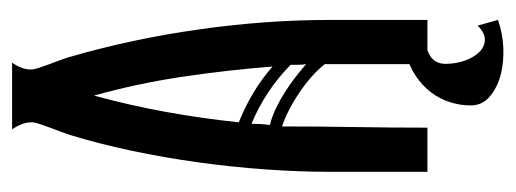

<svg xmlns="http://www.w3.org/2000/svg" viewBox="-286 -438 849 316"><g transform="rotate(-90 138.0 -279.5)"><path d="M193.4 -683.6Q188.5 -676.8 185.3 -668.7Q182.1 -660.6 182.1 -652.3Q182.1 -647.9 184.8 -639.6Q187.5 -631.3 190.9 -622.1Q194.3 -612.8 197.8 -603.8Q201.2 -594.7 202.6 -589.4Q232.4 -486.8 248 -376.7Q263.7 -266.6 263.7 -160.2V0H190.9V-168.9Q182.6 -179.7 170.2 -190.7Q157.7 -201.7 143.6 -211.2Q129.4 -220.7 115 -228Q100.6 -235.4 88.4 -239.3Q88.4 -178.7 87.4 -119.6Q86.4 -60.5 86.4 0H13.7V-160.2Q13.7 -210 17.6 -265.4Q21.5 -320.8 29.3 -377.2Q37.1 -433.6 48.6 -487.8Q60.1 -542 74.7 -589.4Q76.2 -594.2 79.6 -603Q83 -611.8 86.4 -621.1Q89.8 -630.4 92.5 -638.4Q95.2 -646.5 95.2 -650.9Q95.2 -660.2 91.8 -668.5Q88.4 -676.8 83.5 -683.6ZM187 -254.9Q181.2 -329.1 170.2 -403.1Q159.2 -477.1 139.2 -548.8Q123 -489.7 112.3 -430.4Q101.6 -371.1 95.2 -310.5Q120.6 -300.3 143.6 -286.6Q166.5 -272.9 187 -254.9ZM92.8 -289.6Q92.8 -282.2 92.3 -274.4Q91.8 -266.6 90.8 -259.3Q104.5 -255.9 117.9 -249.5Q131.3 -243.2 144 -235.1Q156.7 -227.1 168.5 -218Q180.2 -209 190.9 -199.7Q189.9 -206.1 189.9 -212.6Q189.9 -219.2 189.9 -225.1Q147.9 -266.6 92.8 -289.6ZM191.4 29.8Q191.4 45.9 196.5 60.8Q201.7 75.7 210.2 84.7Q218.8 93.8 230.2 94.5Q241.7 95.2 254.4 82.5L263.7 116.2Q260.7 117.2 257.6 117.9Q254.4 118.7 252.4 119.6Q230.5 125.5 207.3 125Q184.1 124.5 165.5 118.2Q147 111.8 135 100.1Q123 88.4 123 71.3Q123 53.7 128.4 36.9Q133.8 20 144.5 5.9Q155.3 -8.3 171.6 -19.3Q188 -30.3 210.4 -36.1Q214.4 -38.6 221.2 -38.6L231 -2.4Q213.4 -2.4 202.4 5.9Q191.4 14.2 191.4 29.8Z"/></g></svg>

Font: XAYAX
Style: Regular
Weight: 400
Designer: Peter Wiegel
Foundry: Peter Wiegel
Version: Version 1.000 2009 initial release